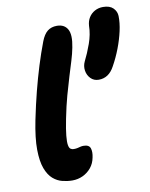

<svg xmlns="http://www.w3.org/2000/svg" viewBox="-90 -878 747 955"><g transform="rotate(-10 283.0 -400.5)"><path d="M414 -459.6Q389.6 -459.6 373.5 -476Q357.4 -492.4 353.8 -516.1Q350.2 -539.8 360.8 -561.8Q379.2 -598 395.5 -643.6Q411.8 -689.2 412.4 -732.4Q414 -756.2 425.1 -774Q436.2 -791.8 454.9 -802.1Q473.6 -812.4 496.6 -812.4Q530.6 -812.4 547.7 -795.3Q564.8 -778.2 565.6 -755Q566.6 -720.6 557.4 -679.2Q548.2 -637.8 531.8 -595Q515.4 -552.2 493.4 -512.8Q465.2 -459.6 414 -459.6ZM197.8 11Q174 11 148.3 4.8Q122.6 -1.4 100.9 -20Q79.2 -38.6 65.6 -74.7Q52 -110.8 51.3 -169.7Q50.6 -228.6 68.4 -317Q84 -392.8 100.5 -457.3Q117 -521.8 135.2 -580.4Q153.4 -639 174.6 -695Q188 -730 207.1 -745Q226.2 -760 254.4 -760Q292.4 -760 308.4 -731.3Q324.4 -702.6 311.8 -640.2Q306 -610 295.5 -575.9Q285 -541.8 272.5 -501.2Q260 -460.6 246.1 -410.5Q232.2 -360.4 219.6 -297Q209 -244 206.1 -213.2Q203.2 -182.4 205.8 -166.8Q208.4 -151.2 215.5 -146.4Q222.6 -141.6 230.8 -141.6Q243 -141.6 251.4 -143.7Q259.8 -145.8 266.7 -147.5Q273.6 -149.2 281.2 -149.2Q309.6 -149.2 315.8 -130.4Q322 -111.6 316 -84.2Q310.6 -54.8 293.1 -33.5Q275.6 -12.2 250.9 -0.6Q226.2 11 197.8 11Z"/></g></svg>

Font: Shantell Sans Light
Style: Italic
Weight: 300
Italic angle: -11°
Designer: Stephen Nixon, Anya Danilova, Shantell Martin
Foundry: Arrow Type
Version: Version 1.008;[ac192a2d6]